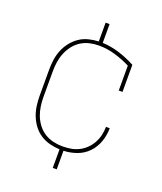

<svg xmlns="http://www.w3.org/2000/svg" viewBox="-136 -722 772 913"><g transform="rotate(20 250.0 -265.5)"><path d="M240 102V8Q215 7 189.5 0.5Q164 -6 142.5 -20Q121 -34 105.5 -54.5Q90 -75 80.5 -99Q71 -123 67.5 -148.5Q64 -174 64 -200V-330Q64 -356 67.5 -381.5Q71 -407 80.5 -430.5Q90 -454 106 -474.5Q122 -495 143 -509.5Q164 -524 189.5 -530.5Q215 -537 240 -538V-633H260V-538Q304 -536 346.5 -522.5Q389 -509 428 -488V-351H409V-477Q371 -496 330.5 -508Q290 -520 248 -520Q224 -520 200.5 -514.5Q177 -509 157 -496Q137 -483 122.5 -464Q108 -445 99 -423Q90 -401 86.5 -377.5Q83 -354 83 -330V-200Q83 -176 86.5 -152.5Q90 -129 98.5 -107Q107 -85 122 -65.5Q137 -46 157 -33.5Q177 -21 200.5 -15.5Q224 -10 247 -10Q269 -10 290 -13.5Q311 -17 330 -26.5Q349 -36 364.5 -51Q380 -66 390.5 -85Q401 -104 406 -125Q411 -146 411 -167Q411 -167 411 -167.5Q411 -168 411 -168H430Q430 -168 430 -167.5Q430 -167 430 -167Q430 -133 418.5 -100Q407 -67 383.5 -42Q360 -17 327 -5Q294 7 260 8V102Z"/></g></svg>

Font: iosevka_custom_sans_ss08 Thin
Style: Regular
Weight: 100
Designer: Belleve Invis
Foundry: Belleve Invis
Version: Version 10.3.0; ttfautohint (v1.8.3)